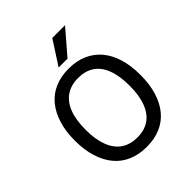

<svg xmlns="http://www.w3.org/2000/svg" viewBox="-250 -1088 1254 1254"><g transform="rotate(-45 377.0 -461.0)"><path d="M377 9Q306 9 249.5 -15Q193 -39 154 -85.5Q115 -132 94 -199.5Q73 -267 73 -352Q73 -438 94 -505Q115 -572 154 -619Q193 -666 249.5 -690Q306 -714 377 -714Q449 -714 505 -689.5Q561 -665 600 -619Q639 -573 659.5 -506Q680 -439 680 -353Q680 -268 659.5 -200.5Q639 -133 600 -86Q561 -39 505 -15Q449 9 377 9ZM377 -78Q443 -78 487.5 -108.5Q532 -139 556 -200.5Q580 -262 580 -353Q580 -445 556.5 -506Q533 -567 488 -597Q443 -627 377 -627Q312 -627 266.5 -596.5Q221 -566 197 -505.5Q173 -445 173 -352Q173 -262 197 -200.5Q221 -139 266.5 -108.5Q312 -78 377 -78ZM336 -765 443 -931H561L418 -765Z"/></g></svg>

Font: Nunito Sans 7pt SemiCondensed Medium
Style: Regular
Weight: 500
Width: 4
Designer: Vernon Adams
Foundry: Vernon Adams
Version: Version 3.101;gftools[0.9.27]